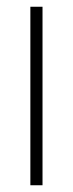

<svg xmlns="http://www.w3.org/2000/svg" viewBox="-20 -549 215 569"><path d="M106 0H70V-529H106Z"/></svg>

Font: Noto Sans Khmer UI ExtraCondensed ExtraLight
Style: Regular
Weight: 200
Width: 2
Designer: Danh Hong and the Monotype Design Team
Foundry: Monotype Imaging Inc.
Version: Version 2.002; ttfautohint (v1.8.4.7-5d5b)